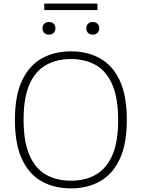

<svg xmlns="http://www.w3.org/2000/svg" viewBox="-20 -1033 784 1062"><path d="M372 9Q280 9 210.2 -30Q140.5 -69 101.5 -152.5Q62.5 -236 62.5 -370Q62.5 -504 102 -587.5Q141.5 -671 211.2 -710Q281 -749 372 -749Q464 -749 533.8 -710Q603.5 -671 642.5 -587.5Q681.5 -504 681.5 -370Q681.5 -236 642 -152.5Q602.5 -69 532.8 -30Q463 9 372 9ZM372 -33.5Q450 -33.5 508.8 -66.2Q567.5 -99 600.5 -172.5Q633.5 -246 633.5 -368Q633.5 -492 600.5 -566.5Q567.5 -641 508.8 -673.8Q450 -706.5 372 -706.5Q294.5 -706.5 235.5 -673.8Q176.5 -641 143.5 -567.8Q110.5 -494.5 110.5 -372Q110.5 -248 143.5 -173.5Q176.5 -99 235.2 -66.2Q294 -33.5 372 -33.5ZM493.5 -841.5Q477 -841.5 467.2 -850.8Q457.5 -860 457.5 -876Q457.5 -892 467.2 -901.8Q477 -911.5 493.5 -911.5Q509.5 -911.5 519.2 -901.8Q529 -892 529 -876Q529 -860 519.2 -850.8Q509.5 -841.5 493.5 -841.5ZM250.5 -841.5Q234.5 -841.5 224.8 -850.8Q215 -860 215 -876Q215 -892 224.8 -901.8Q234.5 -911.5 250.5 -911.5Q267 -911.5 276.8 -901.8Q286.5 -892 286.5 -876Q286.5 -860 276.8 -850.8Q267 -841.5 250.5 -841.5ZM225 -977.5V-1013H519V-977.5Z"/></svg>

Font: Encode Sans SemiExpanded SemiExpanded ExtraLight
Style: Regular
Weight: 200
Width: 6
Designer: Multiple Designers
Foundry: Impallari Type
Version: Version 3.000; ttfautohint (v1.8.3) -l 8 -r 50 -G 200 -x 14 